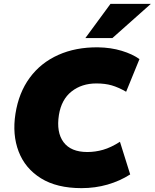

<svg xmlns="http://www.w3.org/2000/svg" viewBox="-20 -962 801 994"><path d="M43 0ZM402 12Q274 12 192 -39Q110 -90 76.5 -177.5Q43 -265 60 -373Q77 -482 134 -559.5Q191 -637 281.5 -677.5Q372 -718 487 -717Q554 -716 610 -699Q666 -682 702 -656L633 -487Q593 -510 558.5 -520Q524 -530 479 -530Q403 -530 350.5 -488.5Q298 -447 285 -367Q271 -277 309 -226Q347 -175 432 -175Q473 -175 513.5 -186.5Q554 -198 601 -228L654 -59Q601 -25 537 -6.5Q473 12 402 12ZM422 -765 552 -942H761L562 -765Z"/></svg>

Font: Winston Black
Style: Italic
Weight: 900
Italic angle: -9°
Designer: Original fonts by Vernon Adams / Changes by Cristiano Sobral
Foundry: VOriginal fonts by Vernon Adams / Changes by Cristiano Sobral
Version: Version 2.503;July 17, 2020;FontCreator 13.0.0.2655 64-bit